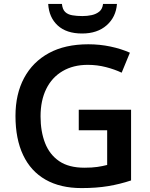

<svg xmlns="http://www.w3.org/2000/svg" viewBox="-20 -950 766 980"><path d="M382 -390H649V-29Q592 -10 532 0Q472 10 396 10Q288 10 212.5 -33Q137 -76 98 -158.5Q59 -241 59 -358Q59 -470 103 -552Q147 -634 229.5 -679Q312 -724 431 -724Q489 -724 543.5 -712.5Q598 -701 643 -681L601 -579Q565 -596 520.5 -607.5Q476 -619 428 -619Q354 -619 299.5 -587Q245 -555 216 -496Q187 -437 187 -356Q187 -279 210 -220Q233 -161 282 -127.5Q331 -94 411 -94Q450 -94 477 -98Q504 -102 527 -108V-285H382ZM577 -930Q572 -863 524.5 -821Q477 -779 399 -779Q319 -779 274.5 -820Q230 -861 226 -930H296Q299 -902 312.5 -889Q326 -876 349 -872Q372 -868 401 -868Q426 -868 448.5 -873Q471 -878 487 -891Q503 -904 506 -930Z"/></svg>

Font: Noto Sans Sundanese SemiBold
Style: Regular
Weight: 600
Version: Version 2.003